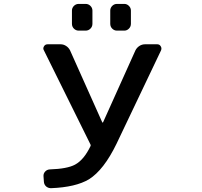

<svg xmlns="http://www.w3.org/2000/svg" viewBox="-20 -982 1040 989"><path d="M292 -753.9Q307.6 -753.9 320.8 -745.1Q334 -736.3 340.8 -722.7L506.8 -351.6Q507.8 -350.6 508.8 -350.6Q509.8 -350.6 510.7 -351.6L677.7 -722.7Q684.6 -736.3 697.8 -745.1Q710.9 -753.9 727.5 -753.9H790Q801.8 -753.9 807.6 -744.1Q811.5 -738.3 811.5 -732.4Q811.5 -727.5 809.6 -722.7L580.1 -241.2Q514.6 -106.4 438.5 -58.6Q370.1 -17.6 243.2 -12.7Q243.2 -12.7 242.2 -12.7Q228.5 -12.7 217.8 -21.5Q207 -31.2 206.1 -45.9L204.1 -74.2Q203.1 -87.9 212.4 -98.1Q221.7 -108.4 236.3 -109.4Q326.2 -112.3 366.2 -133.8Q412.1 -158.2 446.3 -229.5Q448.2 -233.4 446.3 -237.3L206.1 -722.7Q203.1 -727.5 203.1 -732.4Q203.1 -738.3 207 -744.1Q212.9 -753.9 225.6 -753.9ZM385.7 -824.2Q371.1 -824.2 360.8 -834.5Q350.6 -844.7 350.6 -859.4V-927.7Q350.6 -941.4 360.8 -951.7Q371.1 -961.9 385.7 -961.9H420.9Q435.5 -961.9 445.8 -951.7Q456.1 -941.4 456.1 -927.7V-859.4Q456.1 -844.7 445.8 -834.5Q435.5 -824.2 420.9 -824.2ZM583 -824.2Q568.4 -824.2 558.1 -834.5Q547.9 -844.7 547.9 -859.4V-927.7Q547.9 -941.4 558.1 -951.7Q568.4 -961.9 583 -961.9H620.1Q633.8 -961.9 644 -951.7Q654.3 -941.4 654.3 -927.7V-859.4Q654.3 -844.7 644 -834.5Q633.8 -824.2 620.1 -824.2Z"/></svg>

Font: Gen Jyuu Gothic L Monospace Medium
Style: Regular
Weight: 500
Designer: [Source Han Sans]
Ryoko NISHIZUKA  (kana & ideographs); Paul D. Hunt (Latin, Greek & Cyrillic); Wenlong ZHANG  (bopomofo
Version: Version 1.002.20150607